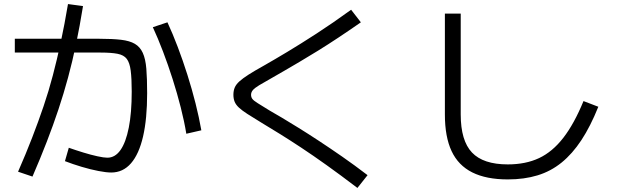

<svg xmlns="http://www.w3.org/2000/svg" viewBox="-20 -837 3040 946"><path d="M528 13Q504 13 465 5.5Q426 -2 382.5 -15Q339 -28 300 -43L319 -109Q353 -97 390.5 -85.5Q428 -74 460 -67Q492 -60 509 -60Q547 -60 573.5 -97.5Q600 -135 614.5 -208Q629 -281 629 -386Q629 -450 624 -489Q619 -528 604.5 -547Q590 -566 559 -572Q528 -578 476 -578H53V-646H470Q534 -646 576.5 -641Q619 -636 644.5 -621Q670 -606 683.5 -576.5Q697 -547 701 -498.5Q705 -450 705 -378Q705 -252 685 -165Q665 -78 625.5 -32.5Q586 13 528 13ZM69 9Q108 -80 138.5 -159Q169 -238 194.5 -313Q220 -388 240.5 -466Q261 -544 279.5 -630Q298 -716 315 -817L389 -807Q373 -708 355 -621.5Q337 -535 315.5 -455.5Q294 -376 268 -298Q242 -220 210.5 -138.5Q179 -57 140 33ZM898 -178Q888 -239 870.5 -308Q853 -377 830.5 -447.5Q808 -518 783 -583.5Q758 -649 733 -703L805 -727Q831 -671 856 -605Q881 -539 903.5 -468Q926 -397 943.5 -327.5Q961 -258 972 -195Z M1741 89Q1657 25 1589 -23.5Q1521 -72 1465 -109Q1409 -146 1361.5 -175.5Q1314 -205 1269 -232Q1226 -258 1199 -275.5Q1172 -293 1157 -307Q1142 -321 1136 -336Q1130 -351 1130 -370Q1130 -390 1136.5 -405.5Q1143 -421 1159.5 -436Q1176 -451 1205 -469.5Q1234 -488 1279 -513Q1330 -542 1395 -581Q1460 -620 1539.5 -671.5Q1619 -723 1710 -789L1758 -727Q1702 -688 1648.5 -652.5Q1595 -617 1546.5 -587Q1498 -557 1455.5 -532Q1413 -507 1379.5 -487.5Q1346 -468 1323 -455Q1280 -431 1257 -417Q1234 -403 1225.5 -392.5Q1217 -382 1217 -370Q1217 -358 1223.5 -349.5Q1230 -341 1250 -328.5Q1270 -316 1309 -292Q1334 -278 1370 -256.5Q1406 -235 1452 -206.5Q1498 -178 1552 -142.5Q1606 -107 1666.5 -65Q1727 -23 1791 26Z M2482 47Q2376 47 2307 12.5Q2238 -22 2205 -92.5Q2172 -163 2172 -273V-770H2250V-273Q2250 -144 2305.5 -85.5Q2361 -27 2482 -27Q2570 -27 2636 -58Q2702 -89 2755.5 -158Q2809 -227 2855 -339L2928 -311Q2889 -214 2844.5 -146.5Q2800 -79 2747 -36Q2694 7 2628.5 27Q2563 47 2482 47Z"/></svg>

Font: M PLUS 1 Thin
Style: Regular
Weight: 400
Version: Version 1.001